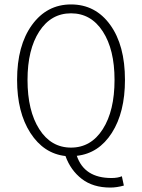

<svg xmlns="http://www.w3.org/2000/svg" viewBox="-20 -692 640 865"><path d="M496 -332Q496 -469 443 -550.5Q390 -632 300 -632Q210 -632 157 -550.5Q104 -469 104 -332Q104 -193 157 -110Q210 -27 300 -27Q390 -27 443 -110Q496 -193 496 -332ZM477 153Q399 153 348.5 114Q298 75 275 11Q177 0 117 -93Q57 -186 57 -332Q57 -487 124 -579.5Q191 -672 300 -672Q410 -672 476.5 -580Q543 -488 543 -332Q543 -186 484 -93.5Q425 -1 326 10Q360 110 482 110Q511 110 529 102L538 144Q506 153 477 153Z"/></svg>

Font: TypoPRO Source Code Pro
Style: Regular
Weight: 300
Monospace: yes
Designer: Paul D. Hunt, Teo Tuominen
Foundry: Adobe Systems Incorporated
Version: Version 2.010;PS 1.0;hotconv 1.0.84;makeotf.lib2.5.63406